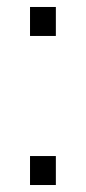

<svg xmlns="http://www.w3.org/2000/svg" viewBox="-20 -530 247 550"><path d="M66 -427V-510H140V-427ZM66 0V-83H140V0Z"/></svg>

Font: Saira SemiExpanded Light
Style: Regular
Weight: 300
Width: 6
Designer: Hector Gatti with collaboration of the Omnibus-Type team
Foundry: Omnibus-Type
Version: Version 1.101